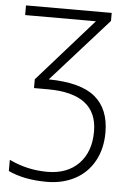

<svg xmlns="http://www.w3.org/2000/svg" viewBox="-54 -571 569 851"><g transform="rotate(5 230.0 -145.5)"><path d="M376 0Q376 -168.9 154.8 -168.9H94.2V-208L341.8 -487.8H26.9V-530.8H408.2V-495.1L155.8 -212.9Q297.9 -211.4 362.3 -158.2Q426.8 -105 426.8 0Q426.8 72.3 396.5 127.2Q366.2 182.1 311.3 211.2Q256.3 240.2 187 240.2Q85 240.2 15.1 207V157.2Q95.7 195.8 184.6 195.8Q273.4 195.8 324.7 143.1Q376 90.3 376 0Z"/></g></svg>

Font: OpenSans-Light
Style: Regular
Weight: 300
Foundry: Ascender Corporation
Version: Version 1.10